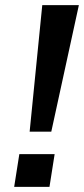

<svg xmlns="http://www.w3.org/2000/svg" viewBox="-20 -725 326 745"><path d="M95 -214 144 -705H286L179 -214ZM35 0 55 -127H192L172 0Z"/></svg>

Font: Nunito Sans 7pt SemiExpanded SemiBold
Style: Italic
Weight: 600
Width: 6
Italic angle: -9°
Designer: Vernon Adams
Foundry: Vernon Adams
Version: Version 3.101;gftools[0.9.27]